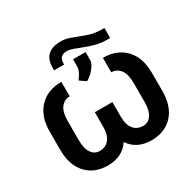

<svg xmlns="http://www.w3.org/2000/svg" viewBox="-161 -909 1106 1092"><g transform="rotate(-30 391.5 -363.0)"><path d="M528.3 -534.7V-439.5Q564 -439.5 586.2 -410.9Q608.4 -382.3 608.4 -321.8V-202.1Q608.4 -141.6 587.9 -113Q567.4 -84.5 535.2 -84.5Q495.6 -84.5 472.7 -111.8Q449.7 -139.2 449.2 -190.9V-289.6H334V-190.9Q333.5 -139.2 310.5 -111.8Q287.6 -84.5 248.5 -84.5Q215.8 -84.5 195.6 -113Q175.3 -141.6 175.3 -202.1V-321.8Q175.3 -382.3 197.5 -410.9Q219.7 -439.5 255.4 -439.5V-534.7Q164.1 -534.7 110.4 -478.3Q56.6 -421.9 56.6 -321.8V-195.3Q58.6 -99.1 110.1 -44.4Q161.6 10.3 248.5 10.3Q343.3 10.3 391.6 -60.5Q439 10.3 535.2 10.3Q623.5 10.3 675.3 -46.1Q727.1 -102.5 727.1 -202.1V-323.2Q726.6 -422.9 672.9 -478.8Q619.1 -534.7 528.3 -534.7ZM620.6 -677.2Q570.3 -677.2 543 -683.8Q515.6 -690.4 467.5 -709.5Q419.4 -728.5 402.3 -732.2Q385.3 -735.8 367.2 -735.8Q252.4 -735.8 252.4 -628.4V-611.8H318.4V-619.6Q318.4 -670.4 369.1 -670.4Q379.4 -670.4 390.1 -668.2Q400.9 -666 448 -647.5Q495.1 -628.9 528.8 -620.4Q562.5 -611.8 603 -611.8H620.6ZM343.8 -492.2 383.8 -464.4Q412.6 -479.5 436 -508.8Q459.5 -538.1 459.5 -562V-612.3H377V-561.5Q375.5 -532.2 343.8 -492.2Z"/></g></svg>

Font: FAU Chimera Medium
Style: Regular
Weight: 500
Version: Version 1.002;hotconv 1.0.117;makeotfexe 2.5.65602